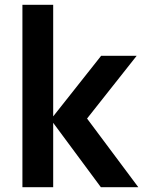

<svg xmlns="http://www.w3.org/2000/svg" viewBox="-20 -785 600 805"><path d="M203 -270V0H74V-765H203V-297L404 -551H553L345 -288L560 0H403Z"/></svg>

Font: Application Semibold
Style: Regular
Weight: 600
Designer: Wei Huang
Foundry: Wei Huang
Version: Version 0.012